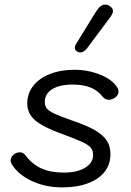

<svg xmlns="http://www.w3.org/2000/svg" viewBox="-20 -802 566 831"><path d="M31 -91Q26 -99 26 -107Q26 -117 32.5 -126Q39 -135 49 -139Q57 -143 66 -143Q82 -143 94 -125Q121 -90 160.5 -72.5Q200 -55 255 -55Q314 -55 348.5 -76Q383 -97 383 -132Q383 -150 373 -162.5Q363 -175 335 -188Q307 -201 249 -222Q166 -252 132 -281.5Q98 -311 98 -354Q98 -397 123.5 -430Q149 -463 195.5 -481.5Q242 -500 302 -500Q361 -500 414.5 -478.5Q468 -457 489 -421Q493 -414 493 -406Q493 -397 487.5 -389Q482 -381 473 -376Q461 -370 451 -370Q435 -370 423 -385Q401 -412 370 -424Q339 -436 294 -436Q238 -436 206 -416Q174 -396 174 -361Q174 -343 183 -332Q192 -321 217 -309.5Q242 -298 296 -279Q358 -258 392.5 -237.5Q427 -217 442.5 -193Q458 -169 458 -135Q458 -68 401.5 -29.5Q345 9 248 9Q178 9 119 -18Q60 -45 31 -91ZM304 -595Q304 -604 310 -613L397 -754Q415 -782 435 -782Q445 -782 453 -777Q469 -768 469 -754Q469 -745 459 -730L356 -592Q342 -575 327 -575Q321 -575 316 -578Q304 -584 304 -595Z"/></svg>

Font: Kodchasan
Style: Italic
Weight: 400
Italic angle: -10°
Version: Version 1.000; ttfautohint (v1.6)